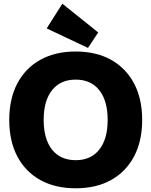

<svg xmlns="http://www.w3.org/2000/svg" viewBox="-20 -991 807 1024"><path d="M383.8 13.2Q274.4 13.2 194.8 -31Q115.2 -75.2 72.3 -157Q29.3 -238.8 29.3 -351.6Q29.3 -463.9 72.3 -545.7Q115.2 -627.4 194.8 -671.9Q274.4 -716.3 383.8 -716.3Q493.2 -716.3 572.5 -671.9Q651.9 -627.4 695.1 -545.7Q738.3 -463.9 738.3 -351.6Q738.3 -238.8 695.1 -157Q651.9 -75.2 572.5 -31Q493.2 13.2 383.8 13.2ZM383.8 -136.7Q464.8 -136.7 509.5 -193.1Q554.2 -249.5 554.2 -351.6Q554.2 -453.6 509.5 -510Q464.8 -566.4 383.8 -566.4Q302.2 -566.4 257.6 -510Q212.9 -453.6 212.9 -351.6Q212.9 -249.5 257.6 -193.1Q302.2 -136.7 383.8 -136.7ZM449.2 -735.4 229 -839.4 312.5 -971.2 503.9 -817.9Z"/></svg>

Font: Schibsted Grotesk ExtraBold
Style: Regular
Weight: 800
Designer: Bakken & Baeck AS, Henrik Kongsvoll
Foundry: Schibsted ASA
Version: Version 1.100; ttfautohint (v1.8.4.7-5d5b);gftools[0.9.25]